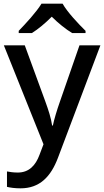

<svg xmlns="http://www.w3.org/2000/svg" viewBox="-20 -786 567 1046"><path d="M321 -766H206C179 -721 119 -656 82 -618V-606H154C189 -628 226 -659 262 -695C298 -659 338 -627 373 -606H446V-618C408 -655 346 -721 321 -766ZM1 -539 217 0 195 58C174 115 138 154 77 154C54 154 32 151 18 148V232C35 236 59 240 92 240C196 240 257 177 296 73L527 -539H413L307 -234C290 -186 275 -136 268 -102H264C258 -144 244 -186 227 -233L115 -539Z"/></svg>

Font: Noto Sans Bassa Vah Medium
Style: Regular
Weight: 500
Designer: Monotype Design Team
Foundry: Monotype Imaging Inc.
Version: Version 2.002